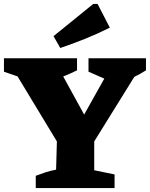

<svg xmlns="http://www.w3.org/2000/svg" viewBox="-45 -952 759 972"><path d="M136 0V-62Q162 -72 186.5 -80Q211 -88 239 -93L243 -236L44 -565L-25 -589V-657H345V-596Q311 -579 275 -565L381 -372L483 -554L403 -589V-657H694V-596Q665 -577 635 -563L432 -236V-90L535 -69V0ZM260 -709 226 -769 427 -932H449L511 -812Q449 -781 387 -756Q325 -731 260 -709Z"/></svg>

Font: Piazzolla ExtraBold
Style: Regular
Weight: 800
Designer: Juan Pablo del Peral
Foundry: Huerta Tipografica
Version: Version 1.330